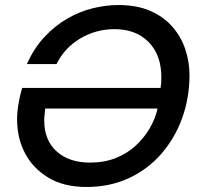

<svg xmlns="http://www.w3.org/2000/svg" viewBox="-20 -732 792 764"><path d="M324 12Q234 12 172.5 -25Q111 -62 79.5 -122.5Q48 -183 48 -256Q48 -286 53.5 -318.5Q59 -351 68 -382H619Q621 -394 621.5 -403Q622 -412 622 -425Q622 -513 571.5 -564.5Q521 -616 436 -616Q362 -616 299.5 -579Q237 -542 205 -477H87Q115 -540 156.5 -584.5Q198 -629 247 -657.5Q296 -686 348.5 -699Q401 -712 451 -712Q525 -712 578.5 -688.5Q632 -665 666.5 -625Q701 -585 717.5 -535.5Q734 -486 734 -434Q734 -343 705 -262.5Q676 -182 622 -120Q568 -58 492.5 -23Q417 12 324 12ZM338 -85Q395 -85 440.5 -103Q486 -121 520 -152.5Q554 -184 576 -222Q598 -260 607 -300H160Q159 -289 157.5 -277Q156 -265 156 -253Q156 -174 205.5 -129.5Q255 -85 338 -85Z"/></svg>

Font: Rethink Sans Medium
Style: Italic
Weight: 500
Italic angle: -10°
Designer: The Rethink Sans project authors (Hans Thiessen). DM Sans designed by Colophon Foundry.
Foundry: Rethink Communications LLC
Version: Version 1.001